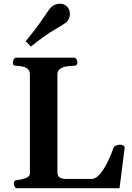

<svg xmlns="http://www.w3.org/2000/svg" viewBox="-20 -999 701 1019"><path d="M69.8 0Q61.5 0 57.4 -9.8Q53.2 -19.5 53.2 -24.9Q53.2 -41.5 69.3 -43Q92.8 -45.4 115.7 -53.5Q138.7 -61.5 138.7 -77.6V-602.5Q138.7 -623.5 127.4 -633.1Q116.2 -642.6 99.6 -645.8Q83 -648.9 65.9 -649.9Q55.7 -650.9 52 -654.1Q48.3 -657.2 48.3 -668Q48.3 -673.3 52.5 -683.1Q56.6 -692.9 64.9 -692.9H374Q382.3 -692.9 386.5 -683.1Q390.6 -673.3 390.6 -668Q390.6 -649.9 374.5 -649.9Q350.1 -649.9 329.8 -646Q309.6 -642.1 297.1 -632.1Q284.7 -622.1 284.7 -604V-86.4Q284.7 -62.5 298.6 -55.9Q312.5 -49.3 330.6 -49.3H465.8Q488.8 -49.3 511 -75.9Q533.2 -102.5 552 -141.1Q570.8 -179.7 582.5 -214.8Q585.4 -223.6 597.2 -227.3Q608.9 -231 616.7 -231Q626 -231 634.3 -226.8Q642.6 -222.7 641.6 -214.4L614.3 0ZM143.6 -752 116.2 -780.3Q173.8 -849.6 207.5 -900.4Q241.2 -951.2 252.4 -961.9Q260.3 -969.2 272.5 -974.4Q284.7 -979.5 297.9 -979.5Q320.8 -979.5 336.4 -963.4Q344.2 -955.1 347.7 -945.3Q351.1 -935.5 351.1 -924.8Q351.1 -912.6 346.4 -901.6Q341.8 -890.6 334.5 -883.3Q323.2 -872.6 270.8 -842Q218.3 -811.5 143.6 -752Z"/></svg>

Font: Gelasio SemiBold
Style: Regular
Weight: 600
Designer: Eben Sorkin
Foundry: Eben Sorkin
Version: Version 1.008